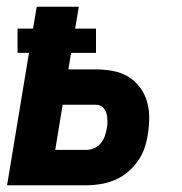

<svg xmlns="http://www.w3.org/2000/svg" viewBox="-20 -550 540 570"><path d="M1 0 66 -393H32V-465H78L89 -530H214L203 -465H265V-393H191L183 -344H265Q290 -344 314.5 -339.5Q339 -335 359.5 -323Q380 -311 394.5 -292Q409 -273 416 -250Q423 -227 423 -202Q423 -177 419 -152Q416 -131 409 -110.5Q402 -90 389 -71.5Q376 -53 358.5 -38.5Q341 -24 320.5 -15.5Q300 -7 279 -3.5Q258 0 237 0ZM144 -105H237Q248 -105 259.5 -110Q271 -115 279 -124.5Q287 -134 291 -145.5Q295 -157 297 -168Q299 -179 299 -191Q299 -203 296 -213.5Q293 -224 285 -231.5Q277 -239 265 -239H166Z"/></svg>

Font: Iosevka Curly XBdObl
Style: Regular
Weight: 800
Italic angle: -9°
Monospace: yes
Designer: Belleve Invis
Foundry: Belleve Invis
Version: Version 11.1.0; ttfautohint (v1.8.3)